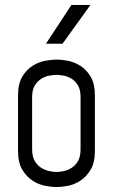

<svg xmlns="http://www.w3.org/2000/svg" viewBox="-20 -751 457 777"><path d="M306 -358Q306 -388 295.5 -405.5Q285 -423 269.5 -432.5Q254 -442 237.5 -445Q221 -448 209 -448Q197 -448 180 -445Q163 -442 147.5 -432.5Q132 -423 121 -405.5Q110 -388 110 -358V-147Q110 -117 121 -99Q132 -81 147.5 -71.5Q163 -62 180 -58.5Q197 -55 209 -55Q221 -55 237.5 -58.5Q254 -62 269.5 -71.5Q285 -81 295.5 -99Q306 -117 306 -147ZM364 -140Q364 -93 347 -64.5Q330 -36 305.5 -20Q281 -4 254.5 1Q228 6 209 6Q190 6 163 1Q136 -4 111.5 -20Q87 -36 70 -64.5Q53 -93 53 -140V-365Q53 -412 70 -440.5Q87 -469 111.5 -484.5Q136 -500 163 -505Q190 -510 209 -510Q228 -510 254.5 -505Q281 -500 305.5 -484.5Q330 -469 347 -440.5Q364 -412 364 -365ZM233 -574H166L269 -731H346Z"/></svg>

Font: Marvel
Style: Bold
Weight: 700
Designer: Carolina Trebol
Foundry: Carolina Trebol
Version: Version 1.001